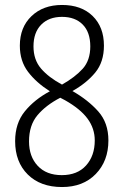

<svg xmlns="http://www.w3.org/2000/svg" viewBox="-20 -744 499 774"><path d="M230 -724Q308 -724 353.5 -679.5Q399 -635 399 -560Q399 -494 364 -451.5Q329 -409 272 -377Q335 -341 376 -295Q417 -249 417 -178Q417 -95 366 -42.5Q315 10 230 10Q143 10 92 -40.5Q41 -91 41 -175Q41 -247 80 -295Q119 -343 181 -376Q126 -411 93 -454.5Q60 -498 60 -560Q60 -634 107 -679Q154 -724 230 -724ZM230 -676Q177 -676 146 -644.5Q115 -613 115 -557Q115 -503 145.5 -467.5Q176 -432 230 -403Q283 -433 313.5 -467Q344 -501 344 -557Q344 -614 313.5 -645Q283 -676 230 -676ZM97 -174Q97 -113 132 -75.5Q167 -38 229 -38Q292 -38 327 -77Q362 -116 362 -178Q362 -226 333 -265.5Q304 -305 242 -340L223 -350Q165 -320 131 -279.5Q97 -239 97 -174Z"/></svg>

Font: Noto Sans Lao Looped Condensed Light
Style: Regular
Weight: 300
Width: 3
Designer: Mark Frömberg, Ben Mitchell
Foundry: The Fontpad Ltd
Version: Version 1.002; ttfautohint (v1.8.4.7-5d5b)